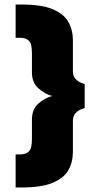

<svg xmlns="http://www.w3.org/2000/svg" viewBox="-20 -719 429 848"><path d="M49 109V-37H68Q92 -37 103.5 -46.5Q115 -56 118 -71Q121 -86 121 -105V-189Q121 -237 149.5 -261.5Q178 -286 210 -295Q178 -304 149.5 -329Q121 -354 121 -400V-485Q121 -503 118 -518Q115 -533 103.5 -542.5Q92 -552 68 -552H49V-699H75Q163 -699 212.5 -678.5Q262 -658 282 -622Q302 -586 302 -541V-405Q302 -382 314 -370Q326 -358 339 -353Q352 -348 354 -348V-242Q352 -241 339 -236.5Q326 -232 314 -219.5Q302 -207 302 -184V-49Q302 -3 282 32.5Q262 68 212.5 88.5Q163 109 75 109Z"/></svg>

Font: Maven Pro ExtraBold
Style: Regular
Weight: 800
Designer: Joe Prince
Foundry: Joe Prince
Version: Version 2.100